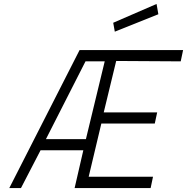

<svg xmlns="http://www.w3.org/2000/svg" viewBox="-20 -950 945 970"><path d="M357 0 401 -191H185L86 0H27L382 -697H905L893 -640L567 -642L504 -382H774L762 -326H492L428 -57H753L741 0ZM412 -640 212 -247H414L509 -640ZM560 -790 552 -835 771 -930 780 -878Z"/></svg>

Font: Titillium Web Light
Style: Italic
Weight: 300
Italic angle: -13°
Version: Version 1.002;PS 57.000;hotconv 1.0.70;makeotf.lib2.5.55311